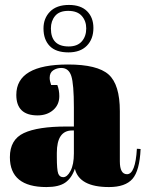

<svg xmlns="http://www.w3.org/2000/svg" viewBox="-20 -747 589 777"><path d="M250 -235H279V-312Q279 -407 268.5 -439.5Q258 -472 228 -472Q210 -472 195.5 -462.5Q181 -453 181 -432Q181 -420 187 -403H212Q220 -382 220 -358Q220 -323 195 -301.5Q170 -280 132 -280Q46 -280 46 -363Q46 -486 255 -486Q374 -486 419.5 -445.5Q465 -405 465 -297V-94Q465 -42 494 -42Q528 -42 534 -145L549 -144Q545 -56 516 -23Q487 10 421 10Q301 10 283 -64Q270 -26 244 -8Q218 10 168 10Q20 10 20 -111Q20 -182 76.5 -208.5Q133 -235 250 -235ZM236 -30Q252 -30 265.5 -55.5Q279 -81 279 -126V-219H272Q210 -219 210 -128V-112Q210 -60 215.5 -45Q221 -30 236 -30ZM186 -632Q186 -559 258 -559Q293 -559 311 -579.5Q329 -600 329 -632Q329 -662 311 -682.5Q293 -703 256 -703Q220 -703 203 -682.5Q186 -662 186 -632ZM156 -632Q156 -673 182.5 -700Q209 -727 259 -727Q307 -727 332.5 -701.5Q358 -676 358 -634Q358 -589 331.5 -562Q305 -535 257 -535Q206 -535 181 -561Q156 -587 156 -632Z"/></svg>

Font: Abril Fatface
Style: Regular
Weight: 400
Designer: Veronika Burian, Jos Scaglione
Foundry: TypeTogether
Version: Version 1.001